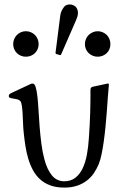

<svg xmlns="http://www.w3.org/2000/svg" viewBox="-20 -828 563 861"><path d="M418 -573.7Q406.2 -573.7 395.8 -578.1Q385.3 -582.5 377.4 -590.1Q369.6 -597.7 365.2 -607.9Q360.8 -618.2 360.8 -629.9Q360.8 -642.1 365.2 -652.6Q369.6 -663.1 377.4 -670.9Q385.3 -678.7 395.8 -683.3Q406.2 -688 418 -688Q430.2 -688 440.7 -683.3Q451.2 -678.7 459 -670.9Q466.8 -663.1 470.9 -652.6Q475.1 -642.1 475.1 -629.9Q475.1 -618.2 470.9 -607.9Q466.8 -597.7 459 -590.1Q451.2 -582.5 440.7 -578.1Q430.2 -573.7 418 -573.7ZM96.2 -573.7Q84 -573.7 73.5 -578.1Q63 -582.5 55.4 -590.1Q47.9 -597.7 43.5 -607.9Q39.1 -618.2 39.1 -629.9Q39.1 -642.1 43.5 -652.6Q47.9 -663.1 55.4 -670.9Q63 -678.7 73.5 -683.3Q84 -688 96.2 -688Q108.4 -688 118.9 -683.3Q129.4 -678.7 137 -670.9Q144.5 -663.1 148.9 -652.6Q153.3 -642.1 153.3 -629.9Q153.3 -618.2 148.9 -607.9Q144.5 -597.7 137 -590.1Q129.4 -582.5 118.9 -578.1Q108.4 -573.7 96.2 -573.7ZM232.4 -585.9Q230 -586.9 229.5 -587.9Q229 -588.9 229 -591.3L250 -756.3Q251 -764.2 253.4 -771.7Q255.9 -779.3 259.5 -785.6Q263.2 -792 267.1 -796.9Q271 -801.8 274.9 -803.7Q282.7 -808.1 292.5 -808.1Q302.7 -808.1 311.8 -803.2Q320.8 -798.3 325.2 -789.6Q327.6 -784.7 328.6 -780Q329.6 -775.4 329.6 -770.5Q329.6 -761.7 326.9 -753.2Q324.2 -744.6 320.8 -736.8L254.4 -584.5Q252.4 -580.6 250 -580.6ZM268.6 13.2Q231.9 13.2 205.1 3.2Q178.2 -6.8 159.2 -24.4Q140.1 -42 127.4 -65.7Q114.7 -89.4 106.7 -116.5Q98.6 -143.6 94 -173.3Q89.4 -203.1 86.4 -232.4Q84 -253.9 83.3 -276.9Q82.5 -299.8 81.3 -319.8Q80.1 -339.8 77.9 -354.5Q75.7 -369.1 71.3 -374.5Q65.4 -380.9 56.6 -382.8Q47.9 -384.8 39.6 -386Q31.2 -387.2 25.4 -389.2Q19.5 -391.1 19.5 -397.5Q19.5 -401.9 22 -404.8Q24.4 -407.7 28.3 -409.7L120.1 -452.6Q121.1 -453.1 123 -453.1Q125 -453.1 127 -453.1Q135.3 -453.1 140.1 -437Q145 -420.9 147.9 -394Q150.9 -367.2 152.8 -332.3Q154.8 -297.4 157.7 -259.8Q160.6 -222.2 165.5 -184.1Q170.4 -146 179.2 -113.3Q190.9 -68.4 212.6 -41.7Q234.4 -15.1 268.1 -15.1Q297.4 -15.1 317.4 -30.5Q337.4 -45.9 350.1 -72Q362.8 -98.1 369.4 -133.1Q376 -168 378.4 -207Q380.9 -241.2 382.3 -270Q383.8 -298.8 384.5 -325Q385.3 -351.1 385.5 -375.7Q385.7 -400.4 385.7 -426.3Q385.7 -436.5 396 -439Q421.4 -444.3 434.8 -447.3Q448.2 -450.2 455.1 -451.7Q462.4 -453.6 463.9 -453.6Q468.3 -453.6 468.3 -447.8Q465.8 -423.3 463.6 -392.3Q461.4 -361.3 459 -327.6Q456.5 -293.9 453.1 -259.5Q449.7 -225.1 445.3 -193.6Q440.9 -162.1 435.3 -135.5Q429.7 -108.9 422.4 -91.3Q413.6 -70.3 400.9 -51.5Q388.2 -32.7 369.6 -18.3Q351.1 -3.9 326.2 4.6Q301.3 13.2 268.6 13.2Z"/></svg>

Font: Cardo
Style: Bold
Weight: 700
Designer: David J. Perry
Foundry: David J. Perry
Version: Version 1.0011